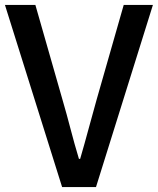

<svg xmlns="http://www.w3.org/2000/svg" viewBox="-22 -756 638 776"><path d="M229 0H366L596 -736H478L369 -355C345 -271 327 -199 302 -114H297C271 -199 255 -271 230 -355L121 -736H-2Z"/></svg>

Font: Source Han Sans KR Medium
Style: Regular
Weight: 500
Designer: Ryoko NISHIZUKA (kana & ideographs); Paul D. Hunt (Latin, Greek & Cyrillic); Wenlong ZHANG (bopomofo); Sandoll Communica
Foundry: Adobe Systems Incorporated
Version: Version 1.001;PS 1.001;hotconv 1.0.78;makeotf.lib2.5.61930